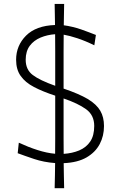

<svg xmlns="http://www.w3.org/2000/svg" viewBox="-20 -825 596 982"><path d="M259.5 137.6H308.1C307.6 115.2 307.1 93.8 306.7 72.4C306.2 51 306.2 30 305.7 9.5C353.3 7.6 392.4 -2.4 422.9 -20C452.9 -37.6 475.2 -60 490 -88.1C504.8 -116.2 511.9 -146.7 511.9 -180.5C511.9 -210.5 505.7 -236.7 492.9 -258.6C480 -280.5 459 -300.5 429 -318.6C399 -336.2 357.6 -354.3 305.2 -371.9V-475.2C305.2 -504.3 305.2 -532.9 305.2 -561.4C305.2 -590 305.2 -618.6 305.7 -647.6C324.8 -644.3 348.1 -638.6 375.2 -629.5C402.4 -620.5 431.4 -608.6 462.4 -593.3L470.5 -646.2C449 -654.8 423.8 -664.3 394.3 -674.8C364.3 -684.8 335.2 -691.9 306.2 -695.7C306.7 -713.3 306.7 -731 307.1 -749.5C307.6 -767.6 307.6 -786.2 308.1 -804.8H259.5C260 -786.2 260 -768.1 260.5 -750.5C261 -732.4 261 -714.8 261.4 -697.1C196.7 -694.8 147.1 -676.7 113.3 -642.9C79.5 -609 62.4 -567.6 62.4 -519.5C62.4 -486.2 70 -458.6 85.7 -436.7C101.4 -414.3 123.8 -395.7 153.8 -380C183.8 -364.3 220 -349.5 262.4 -335.7V-192.4C262.4 -166.7 262.4 -141 262.4 -115.7C262.4 -90 262.4 -64.3 261.9 -38.6C233.3 -41 203.3 -47.6 171.9 -57.6C140 -67.6 108.1 -80.5 76.2 -95.2L70.5 -41.4C93.3 -32.9 121.4 -22.9 154.3 -11.9C187.1 -1 222.9 6.2 261.9 9C261.4 29.5 261.4 50.5 261 71.9C260.5 93.3 260 115.2 259.5 137.6ZM111.4 -519.5C111.4 -548.6 118.6 -572.4 132.4 -591C146.2 -609.5 164.8 -623.3 187.6 -632.9C210.5 -642.4 235.2 -648.1 261.9 -650C262.4 -620.5 262.4 -591.4 262.4 -562.4C262.4 -533.3 262.4 -504.3 262.4 -475.2V-386.2C210 -404.8 171.9 -422.9 147.6 -441.4C123.3 -459.5 111.4 -485.7 111.4 -519.5ZM305.2 -192.4V-321.4C354.3 -304.8 392.9 -286.2 420.5 -266.2C448.1 -246.2 461.9 -217.6 461.9 -181C461.9 -148.1 455.2 -121.4 441.4 -101C427.6 -80.5 408.6 -65.7 385.2 -55.7C361.4 -45.7 334.8 -40 305.7 -38.1C305.2 -63.8 305.2 -89.5 305.2 -115.2C305.2 -140.5 305.2 -166.2 305.2 -192.4Z"/></svg>

Font: Pinar Light
Style: Regular
Weight: 300
Designer: Amin Abedi
Version: Version 2.00;September 9, 2021;FontCreator 13.0.0.2683 64-bi